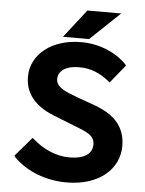

<svg xmlns="http://www.w3.org/2000/svg" viewBox="-57 -866 699 923"><g transform="rotate(5 292.5 -404.0)"><path d="M44 -86C108 -23 200 12 298 12C459 12 551 -77 551 -185C551 -282 494 -332 413 -365L316 -400C256 -422 211 -439 211 -480C211 -518 247 -545 311 -545C369 -545 414 -525 456 -491L464 -485L535 -573L528 -581C475 -634 396 -666 311 -666C169 -666 70 -586 70 -478C70 -380 143 -329 213 -302L309 -264C374 -239 412 -225 412 -181C412 -138 378 -109 300 -109C238 -109 172 -139 126 -181L118 -187L38 -94L44 -87ZM221 -684H347L490 -820H327Z"/></g></svg>

Font: Falling Sky
Style: SeBd
Weight: 600
Designer: Paul D. Hunt
Foundry: Adobe Systems Incorporated
Version: Version 1.02